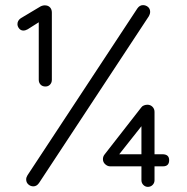

<svg xmlns="http://www.w3.org/2000/svg" viewBox="-20 -723 727 748"><path d="M157 -386Q145 -386 138 -393.5Q131 -401 131 -412V-647L137 -640L88 -609Q84 -607 80 -605.5Q76 -604 71 -604Q61 -604 54.5 -612Q48 -620 48 -629Q48 -643 61 -652L138 -698Q148 -703 158 -702Q169 -701 175.5 -693.5Q182 -686 182 -674V-412Q182 -401 175 -393.5Q168 -386 157 -386ZM110 3Q99 3 90.5 -4.5Q82 -12 82 -24Q82 -32 87 -40L515 -690Q524 -703 537 -703Q548 -703 556.5 -696Q565 -689 565 -676Q565 -669 560 -660L132 -10Q123 3 110 3ZM556 5Q546 5 538.5 -2.5Q531 -10 531 -21V-259L545 -249L435 -110L436 -122H615Q639 -121 639 -99Q639 -75 615 -75H409Q399 -75 390 -83Q381 -91 381 -103Q381 -108 382.5 -112.5Q384 -117 388 -122L530 -304Q534 -310 541 -312.5Q548 -315 554 -315Q566 -315 574 -307Q582 -299 582 -287V-21Q582 -10 574.5 -2.5Q567 5 556 5Z"/></svg>

Font: Quicksand Light
Style: Regular
Weight: 400
Version: Version 3.004